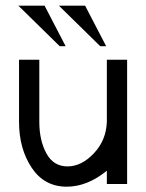

<svg xmlns="http://www.w3.org/2000/svg" viewBox="-20 -665 528 694"><path d="M221.2 9.8Q140.1 9.8 94.5 -58.8Q48.8 -127.4 48.8 -224.6V-449.2H122.1V-224.6Q122.1 -157.7 147.7 -110.6Q173.3 -63.5 224.1 -63.5Q274.4 -63.5 319.1 -110.6Q363.8 -157.7 366.2 -224.6V-449.2H439.5V0H366.2V-47.9Q295.4 9.8 221.2 9.8ZM217.3 -498H195.8L46.4 -644.5H141.1ZM363.8 -498H342.3L192.9 -644.5H287.6Z"/></svg>

Font: Catrinity
Style: Regular
Weight: 400
Designer: Alexander Lange
Foundry: High-Logic / Made with FontCreator
Version: Version 2.090;May 20, 2024;FontCreator 15.0.0.2974 64-bit